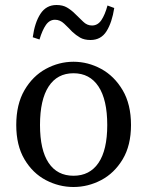

<svg xmlns="http://www.w3.org/2000/svg" viewBox="-20 -735 589 768"><path d="M274 13Q216 13 163.5 -14.5Q111 -42 78 -97.5Q45 -153 45 -235Q45 -318 78 -374.5Q111 -431 163.5 -459.5Q216 -488 274 -488Q332 -488 384.5 -459.5Q437 -431 470.5 -374.5Q504 -318 504 -235Q504 -153 470.5 -97.5Q437 -42 384.5 -14.5Q332 13 274 13ZM274 -32Q339 -32 374 -83.5Q409 -135 409 -235Q409 -336 374 -389Q339 -442 274 -442Q209 -442 174.5 -389Q140 -336 140 -235Q140 -135 174.5 -83.5Q209 -32 274 -32ZM111 -586Q119 -645 142 -680Q165 -715 206 -715Q231 -715 248 -705Q265 -695 279 -681Q297 -664 312.5 -648.5Q328 -633 348 -633Q371 -633 385.5 -654.5Q400 -676 410 -713L437 -703Q428 -645 406 -610Q384 -575 342 -575Q317 -575 300.5 -584.5Q284 -594 269 -608Q253 -625 236.5 -640.5Q220 -656 200 -656Q178 -656 163.5 -635Q149 -614 138 -577Z"/></svg>

Font: Source Serif Pro
Style: Regular
Weight: 400
Designer: Frank Grießhammer
Foundry: Adobe Systems Incorporated
Version: Version 3.001;hotconv 1.0.111;makeotfexe 2.5.65597